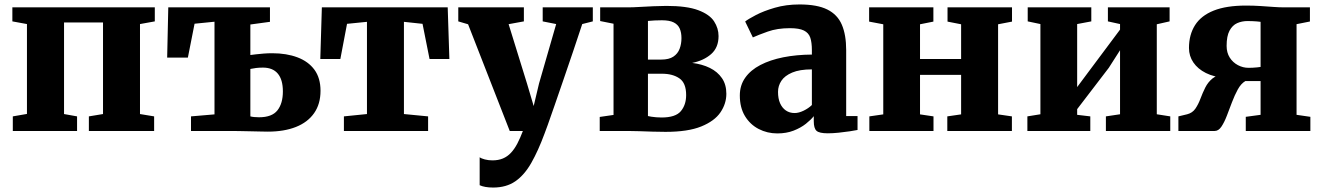

<svg xmlns="http://www.w3.org/2000/svg" viewBox="-20 -588 5938 862"><path d="M37.5 0V-65.5L101 -76.5V-480L35.5 -492V-555H675V-492L608.5 -480V-76L672 -65.5V0H379V-65.5L442.5 -76V-487H267.5V-76L326 -65.5V0Z M1182.5 3Q1174.5 3 1153.5 2.5Q1132.5 2 1107 1.5Q1081.5 1 1058.5 0.5Q1035.5 0 1023 0H837.5V-65.5L943 -74.5V-490.5L853.5 -481.5L823.5 -329.5H730.5L735.5 -555H1192V-490L1104 -478V-341Q1114.5 -342.5 1129.8 -344.2Q1145 -346 1163.8 -347.5Q1182.5 -349 1202 -349Q1266.5 -349 1315.5 -330.5Q1364.5 -312 1391.8 -274.8Q1419 -237.5 1419 -180.5Q1419 -121 1390.2 -80Q1361.5 -39 1308.5 -18Q1255.5 3 1182.5 3ZM1143 -61.5Q1201 -61.5 1225.5 -92.5Q1250 -123.5 1250 -177.5Q1250 -230.5 1227.2 -257.5Q1204.5 -284.5 1160.5 -284.5Q1144.5 -284.5 1129.8 -282.8Q1115 -281 1104 -278.5V-65.5Q1111 -63.5 1121.5 -62.5Q1132 -61.5 1143 -61.5Z M1524 0V-65.5L1627.5 -76V-490L1538 -481L1508 -323H1418L1425 -555H1990L1997.5 -323H1908.5L1877 -481L1793.5 -490V-76L1902 -65.5V0Z M2194 254Q2174.5 254 2159.2 251.2Q2144 248.5 2133.5 243.5V118Q2140.5 123.5 2156.8 127.8Q2173 132 2191 132Q2217.5 132 2237.8 123.5Q2258 115 2273.8 98.2Q2289.5 81.5 2302.5 56.8Q2315.5 32 2327.5 0H2268.5L2081.5 -479L2037.5 -492V-555H2332V-492L2263.5 -479.5L2346 -213L2376 -112L2400 -213L2477 -480L2416.5 -492V-555H2641.5V-492L2594 -480Q2575.5 -423.5 2553.5 -358.5Q2531.5 -293.5 2509.8 -230.5Q2488 -167.5 2469.8 -114.5Q2451.5 -61.5 2439.2 -27.2Q2427 7 2424.5 12.5Q2396 89.5 2365.2 143.5Q2334.5 197.5 2293.8 225.8Q2253 254 2194 254Z M2968 4Q2940 4 2909.2 3Q2878.5 2 2849.8 1Q2821 0 2799 0H2672.5V-63L2734.5 -72V-481.5L2674.5 -493.5V-555H2802.5Q2821 -555 2851 -556.8Q2881 -558.5 2913.8 -560Q2946.5 -561.5 2971.5 -561.5Q3064 -561.5 3115 -542.2Q3166 -523 3186 -492Q3206 -461 3206 -426Q3206 -374.5 3172.8 -345.2Q3139.5 -316 3087.5 -305.5Q3132.5 -300 3167 -283Q3201.5 -266 3221.2 -237.2Q3241 -208.5 3241 -167Q3241 -122.5 3214.5 -83.5Q3188 -44.5 3128.2 -20.2Q3068.5 4 2968 4ZM2950 -60.5Q3013 -60.5 3036.8 -89Q3060.5 -117.5 3060.5 -161Q3060.5 -215.5 3030.2 -236.2Q3000 -257 2952 -257H2889V-67Q2895 -65.5 2904.5 -64Q2914 -62.5 2926 -61.5Q2938 -60.5 2950 -60.5ZM2889 -320.5H2948.5Q2983.5 -320.5 3003.2 -333.8Q3023 -347 3031.2 -369Q3039.5 -391 3039.5 -417Q3039.5 -441.5 3031.8 -459.5Q3024 -477.5 3005 -487.2Q2986 -497 2951.5 -497Q2935 -497 2919.2 -496.2Q2903.5 -495.5 2889 -494Z M3470 11Q3424.5 11 3386 -9Q3347.5 -29 3324.5 -67Q3301.5 -105 3301.5 -159.5Q3301.5 -205 3325.8 -239.2Q3350 -273.5 3393.8 -296.2Q3437.5 -319 3496.5 -330.8Q3555.5 -342.5 3625 -343V-363Q3625 -397.5 3617.8 -419Q3610.5 -440.5 3589.2 -451Q3568 -461.5 3526.5 -461.5Q3469.5 -461.5 3426.8 -446.2Q3384 -431 3360 -420L3325.5 -491.5Q3338.5 -502 3373.2 -520.2Q3408 -538.5 3458.5 -553.2Q3509 -568 3569.5 -568Q3649 -568 3694.5 -545.2Q3740 -522.5 3759.5 -477Q3779 -431.5 3779 -363V-67H3830V-4.5Q3818.5 -2 3795 1.5Q3771.5 5 3744.8 7.8Q3718 10.5 3696.5 10.5Q3658 10.5 3645.8 -0.8Q3633.5 -12 3633.5 -43.5V-66.5Q3621 -50.5 3598 -32.2Q3575 -14 3542.8 -1.5Q3510.5 11 3470 11ZM3547.5 -80.5Q3566 -80.5 3587.8 -91Q3609.5 -101.5 3625 -116.5V-276.5Q3570 -276.5 3536.5 -262.2Q3503 -248 3488 -225.2Q3473 -202.5 3473 -175.5Q3473 -145.5 3482.2 -124.5Q3491.5 -103.5 3508.2 -92Q3525 -80.5 3547.5 -80.5Z M3883 0V-65.5L3945.5 -74.5V-479L3882 -491V-555H4170.5V-491L4110.5 -479V-323H4295V-479L4234 -491V-555H4523.5V-491L4461 -479V-74.5L4523 -65.5V0H4233V-65.5L4295 -74.5V-252H4110.5V-74.5L4171 -65.5V0Z M4592.5 0V-65.5L4651 -75V-480L4594 -492V-555H4879.5V-492L4816 -480V-197L4868.5 -267.5L5008.5 -455V-480L4954 -492V-555H5231V-492L5173.5 -479V-75L5234 -65.5V0H4945V-65.5L5008.5 -75V-362.5L4958 -283.5L4816 -98V-72.5L4875 -65.5V0Z M5270.5 0V-65.5L5310 -75Q5333.5 -81 5346.8 -100.2Q5360 -119.5 5369.5 -145Q5379 -170.5 5391.2 -195Q5403.5 -219.5 5424.2 -236.2Q5445 -253 5481 -254.5L5481.5 -238Q5430.5 -242 5394 -260.2Q5357.5 -278.5 5337.8 -307.5Q5318 -336.5 5318 -372.5Q5318 -432 5345.2 -475Q5372.5 -518 5429.2 -540.5Q5486 -563 5574 -563Q5607.5 -563 5638.2 -561Q5669 -559 5696 -557Q5723 -555 5743.5 -555H5861V-491.5L5801 -479.5V-72.5L5863 -63.5V0H5573V-63.5L5639.5 -72.5V-224H5571Q5551.5 -212.5 5537.2 -186.5Q5523 -160.5 5511 -128.8Q5499 -97 5487.8 -67.8Q5476.5 -38.5 5463.5 -19.2Q5450.5 0 5433.5 0ZM5585.5 -283.5Q5594.5 -283.5 5604.5 -284Q5614.5 -284.5 5623.8 -285.5Q5633 -286.5 5639.5 -287.5V-490Q5632 -491 5623 -491.8Q5614 -492.5 5603.2 -493Q5592.5 -493.5 5581 -493.5Q5555.5 -493.5 5534.2 -484Q5513 -474.5 5500 -450.2Q5487 -426 5487 -382Q5487 -351.5 5501 -329.5Q5515 -307.5 5537.8 -295.5Q5560.5 -283.5 5585.5 -283.5Z"/></svg>

Font: Merriweather 20pt Black
Style: Regular
Weight: 900
Version: Version 2.100